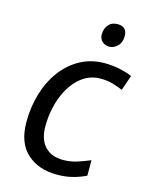

<svg xmlns="http://www.w3.org/2000/svg" viewBox="-113 -807 687 889"><g transform="rotate(15 230.5 -363.0)"><path d="M247 10Q158 10 103 -40Q48 -90 48 -190Q48 -262 67.5 -326.5Q87 -391 123.5 -440Q160 -489 212 -517.5Q264 -546 328 -546Q363 -546 398 -539Q433 -532 461 -520L436 -447Q416 -456 388.5 -464Q361 -472 329 -472Q272 -472 229 -433.5Q186 -395 162 -331Q138 -267 138 -191Q138 -130 169.5 -96.5Q201 -63 256 -63Q291 -63 322.5 -73Q354 -83 385 -96V-22Q357 -8 322.5 1Q288 10 247 10ZM328 -625Q308 -625 294 -637.5Q280 -650 280 -672Q280 -698 295.5 -717Q311 -736 339 -736Q385 -736 385 -691Q385 -660 367 -642.5Q349 -625 328 -625Z"/></g></svg>

Font: Manna Sans
Style: Italic
Weight: 400
Italic angle: -12°
Designer: Monotype Design Team
Foundry: Monotype Imaging Inc.
Version: Version 2.001.1; ttfautohint (v1.8.2)